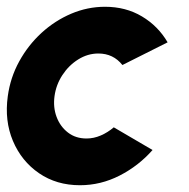

<svg xmlns="http://www.w3.org/2000/svg" viewBox="-28 -534 558 567"><path d="M308 -158 422.5 -91Q381 -44 325.2 -15.5Q269.5 13 208 13Q139 13 87.2 -22.5Q35.5 -58 10.2 -117.8Q-15 -177.5 -5 -250Q2.5 -305 28.8 -352.8Q55 -400.5 94.5 -436.8Q134 -473 182.2 -493.5Q230.5 -514 282 -514Q343.5 -514 391.2 -485.5Q439 -457 467 -409L333.5 -342Q306.5 -376 262.5 -376Q231 -376 203 -358.5Q175 -341 156.2 -312.2Q137.5 -283.5 133 -250Q128.5 -217 139.2 -188.5Q150 -160 172.8 -142.5Q195.5 -125 227.5 -125Q249 -125 269.8 -134Q290.5 -143 308 -158Z"/></svg>

Font: Urbanist ExtraBold
Style: Italic
Weight: 800
Italic angle: -8°
Designer: Corey Hu
Foundry: Corey Hu
Version: Version 1.321; ttfautohint (v1.8.4.7-5d5b)